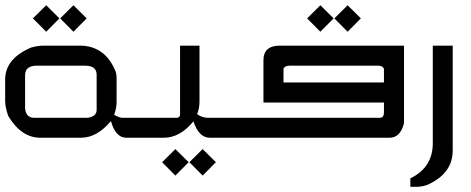

<svg xmlns="http://www.w3.org/2000/svg" viewBox="-20 -533 1821 743"><path d="M149.9 -356.4H288.1Q388.7 -356.4 428.7 -252.9Q431.2 -240.2 431.2 -231.9V-135.7Q431.2 -116.2 421.9 -88.9Q440.4 -77.1 454.6 -77.1H555.7V0H468.8Q427.2 0 409.2 -64.5Q355.5 0 293 0H135.7Q62.5 0 11.7 -84.5Q0 -119.1 0 -140.6V-225.1Q0 -306.2 100.6 -349.1Q125.5 -356.4 149.9 -356.4ZM77.1 -241.7V-112.3Q81.5 -77.1 112.3 -77.1H318.8Q354 -82 354 -107.9V-243.7Q354 -278.8 309.6 -278.8H122.1Q77.1 -278.8 77.1 -241.7ZM158.7 -410.2 107.4 -461.9 158.7 -512.7 210 -461.9ZM264.2 -410.2 212.9 -461.9 264.2 -512.7 315.4 -461.9Z M658.7 146.5 607.4 94.7 658.7 43.9 710 94.7ZM764.2 146.5 712.9 94.7 764.2 43.9 815.4 94.7ZM676.8 -356.4H752V-138.2Q752 -114.7 742.7 -91.3Q762.7 -77.1 784.7 -77.1H878.4V0H792Q749.5 0 728.5 -63.5Q676.8 0 613.8 0H531.2V-77.1H663.1Q676.8 -77.1 676.8 -91.3Z M1219.7 -410.2 1168.5 -461.9 1219.7 -512.7 1271 -461.9ZM1325.2 -410.2 1273.9 -461.9 1325.2 -512.7 1376.5 -461.9ZM1543.5 -356.4V-56.2Q1529.3 0 1487.3 0H854V-77.1H1449.7Q1465.8 -77.1 1465.8 -98.6V-136.2H999.5V-299.8Q999.5 -356.4 1063 -356.4ZM1077.1 -267.1V-213.9H1465.8V-267.1Q1460.9 -278.8 1442.4 -278.8H1100.6Q1082 -278.8 1077.1 -267.1Z M1654.8 -356.4H1731.9V49.3Q1731.9 138.7 1633.3 182.6Q1611.8 189.9 1593.8 189.9H1567.9V157.2Q1654.8 115.2 1654.8 21Z"/></svg>

Font: Kadhim
Style: Regular
Weight: 400
Designer: Developer/ Husham Jawad
Version: Version 1.00;December 29, 2020;FontCreator 13.0.0.2683 32-bi